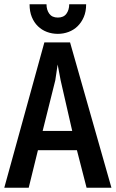

<svg xmlns="http://www.w3.org/2000/svg" viewBox="-20 -892 540 896"><path d="M307 -694 500 -16H384L339 -191H157L114 -16H0L187 -694ZM317 -281 263 -517 249 -591 238 -517 179 -281ZM382 -872Q382 -838 371 -812.5Q360 -787 342 -769.5Q324 -752 300 -743Q276 -734 250 -734Q223 -734 199 -743Q175 -752 157 -769.5Q139 -787 128.5 -812.5Q118 -838 118 -872H197Q197 -846 210 -828Q223 -810 250 -810Q277 -810 290 -828Q303 -846 303 -872Z"/></svg>

Font: D2Coding ligature
Style: Bold
Weight: 700
Monospace: yes
Designer: Yong-Rak Park; Jeong-Hwan Yoon; Sang-Min Lee;
Foundry: NHN Corporation
Version: Version 1.3.2; Build 20180524